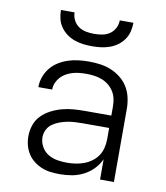

<svg xmlns="http://www.w3.org/2000/svg" viewBox="-84 -810 767 887"><g transform="rotate(10 300.0 -366.0)"><path d="M256 8Q235 8 213.5 5.5Q192 3 172 -5Q152 -13 134.5 -26.5Q117 -40 105.5 -58Q94 -76 88.5 -97Q83 -118 83 -140Q83 -167 92 -193Q101 -219 120 -238Q139 -257 163.5 -269.5Q188 -282 214 -289Q240 -296 267 -298Q294 -300 321 -300H444V-344Q444 -362 440 -380Q436 -398 426 -413.5Q416 -429 401.5 -440.5Q387 -452 370 -458.5Q353 -465 334.5 -467.5Q316 -470 298 -470Q282 -470 265.5 -468.5Q249 -467 233.5 -462.5Q218 -458 203.5 -450Q189 -442 178 -430Q167 -418 160.5 -403Q154 -388 154 -371H89Q89 -396 97.5 -419.5Q106 -443 121.5 -462Q137 -481 158 -494Q179 -507 202 -514.5Q225 -522 249.5 -525Q274 -528 298 -528Q325 -528 351.5 -524.5Q378 -521 402.5 -511Q427 -501 448 -484.5Q469 -468 483 -445.5Q497 -423 503 -396.5Q509 -370 509 -344V0H444V-95Q432 -69 412 -48.5Q392 -28 366.5 -15Q341 -2 313 3Q285 8 256 8ZM279 -50Q300 -50 320 -53Q340 -56 359 -63Q378 -70 395 -82.5Q412 -95 423 -111.5Q434 -128 439 -148.5Q444 -169 444 -189V-242H321Q302 -242 284 -241Q266 -240 248 -236.5Q230 -233 212.5 -226.5Q195 -220 180 -209.5Q165 -199 156.5 -182Q148 -165 148 -147Q148 -124 159.5 -103Q171 -82 190.5 -70Q210 -58 233 -54Q256 -50 279 -50ZM300 -600Q279 -600 258.5 -602.5Q238 -605 218 -612Q198 -619 181 -631.5Q164 -644 152 -661Q140 -678 135 -698.5Q130 -719 130 -740H194Q194 -721 203 -703.5Q212 -686 227.5 -675.5Q243 -665 262 -661.5Q281 -658 300 -658Q319 -658 338 -661.5Q357 -665 372.5 -675.5Q388 -686 397 -703.5Q406 -721 406 -740H470Q470 -719 465 -698.5Q460 -678 448 -661Q436 -644 419 -631.5Q402 -619 382 -612Q362 -605 341.5 -602.5Q321 -600 300 -600Z"/></g></svg>

Font: Iosevka SS04 Light Extended
Style: Regular
Weight: 300
Width: 7
Monospace: yes
Designer: Belleve Invis
Foundry: Belleve Invis
Version: Version 19.0.0; ttfautohint (v1.8.4)